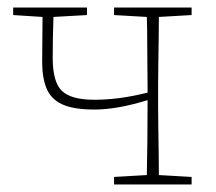

<svg xmlns="http://www.w3.org/2000/svg" viewBox="-20 -490 574 510"><path d="M283 -450V-470H489V-450L402 -445Q402 -419 401.5 -386Q401 -353 400.5 -319.5Q400 -286 400 -260V-210Q400 -184 400.5 -151Q401 -118 401.5 -84.5Q402 -51 402 -25L489 -20V0H283V-20L370 -25Q371 -64 371.5 -119.5Q372 -175 372 -221V-224Q291 -199 231 -199Q175 -199 145 -213Q115 -227 103.5 -255.5Q92 -284 92 -325Q92 -355 92.5 -385Q93 -415 93 -445L15 -450V-470H211V-450L122 -445Q121 -415 120.5 -389.5Q120 -364 120 -336Q120 -272 144.5 -248.5Q169 -225 231 -225Q263 -225 297.5 -229.5Q332 -234 372 -244V-260Q372 -286 371.5 -319.5Q371 -353 371 -386Q371 -419 370 -445Z"/></svg>

Font: Source Serif 4 ExtraLight
Style: Regular
Weight: 200
Designer: Frank Grießhammer
Foundry: Adobe
Version: Version 4.005;hotconv 1.1.0;makeotfexe 2.6.0